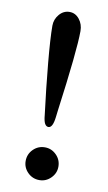

<svg xmlns="http://www.w3.org/2000/svg" viewBox="-79 -690 421 745"><g transform="rotate(10 132.0 -317.5)"><path d="M108 -238Q95 -341 86 -438.5Q77 -536 77 -585Q77 -610 93.5 -629.5Q110 -649 134 -649Q157 -649 172.5 -629.5Q188 -610 188 -583Q188 -508 155 -263L152 -238Q147 -195 130 -195Q121 -195 115.5 -205Q110 -215 108 -238ZM66 -50Q66 -77 85 -96Q104 -115 131 -115Q157 -115 176 -96Q195 -77 195 -50Q195 -24 176 -5Q157 14 131 14Q104 14 85 -5Q66 -24 66 -50Z"/></g></svg>

Font: EB Garamond Medium
Style: Regular
Weight: 500
Designer: Georg Duffner and Octavio Pardo
Foundry: Georg Duffner
Version: Version 1.000